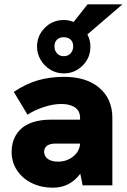

<svg xmlns="http://www.w3.org/2000/svg" viewBox="-20 -861 590 892"><path d="M353 -54Q305 11 225 11Q172 11 128.5 -10Q85 -31 59.5 -69Q34 -107 34 -156Q34 -198 52 -230Q70 -262 102 -280Q148 -305 216 -305H352V-313Q352 -346 328 -362Q304 -378 265 -378Q227 -378 183 -363.5Q139 -349 108 -328L44 -434Q101 -472 156.5 -488Q212 -504 278 -504Q382 -504 442 -452.5Q502 -401 502 -313V0H364ZM152 -644Q152 -695 188 -731.5Q224 -768 276 -768Q301 -768 322 -759L387 -841H549L386 -701Q400 -675 400 -644Q400 -592 363.5 -556Q327 -520 276 -520Q242 -520 213.5 -537.5Q185 -555 168.5 -583.5Q152 -612 152 -644ZM320 -646Q320 -665 308.5 -676.5Q297 -688 276 -688Q256 -688 244.5 -676.5Q233 -665 233 -646Q233 -626 245 -613Q257 -600 276 -600Q296 -600 308 -613Q320 -626 320 -646ZM249 -110Q290 -110 320 -134Q350 -158 352 -194H238Q214 -194 200 -185Q185 -175 185 -156Q185 -135 202.5 -122.5Q220 -110 249 -110Z"/></svg>

Font: Hanken Grotesk Black
Style: Regular
Weight: 900
Designer: Alfredo Marco Pradil
Foundry: Hanken Design Co.
Version: Version 3.014